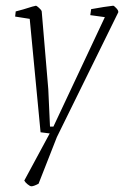

<svg xmlns="http://www.w3.org/2000/svg" viewBox="-20 -471 434 672"><path d="M394 -428 179 9 115 172Q98 181 90 181Q85 181 76.5 174Q68 167 65 161L154 -4L122 -8L84 -405L33 -413L35 -431L61 -438Q102 -451 106 -451Q108 -451 116.5 -443.5Q125 -436 126 -431L149 -159L155 -28H167L347 -411L296 -418L299 -439Q321 -443 343 -446.5Q365 -450 376 -451Q379 -451 387 -442.5Q395 -434 394 -428Z"/></svg>

Font: Grenze ExtraLight
Style: Italic
Weight: 275
Italic angle: -10°
Designer: Renata Polastri
Foundry: Omnibus-Type
Version: Version 1.002; ttfautohint (v1.8)